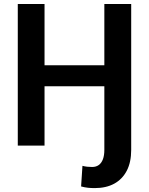

<svg xmlns="http://www.w3.org/2000/svg" viewBox="-20 -731 748 964"><path d="M69.3 -710.9H203.6V-403.3H503.9V-710.9H638.7V21.5Q638.7 83.5 616.5 126.2Q594.2 168.9 553.5 191.2Q512.7 213.4 455.6 213.4Q437.5 213.4 421.4 211.7Q405.3 210 387.2 205.1L394 101.6Q404.3 104.5 417 106Q429.7 107.4 442.4 107.4Q462.4 107.4 476.1 97.4Q489.7 87.4 496.8 68.4Q503.9 49.3 503.9 21.5V-297.9H203.6V0H69.3Z"/></svg>

Font: Roboto SemiBold
Style: Regular
Weight: 600
Designer: Christian Robertson
Foundry: Google
Version: Version 3.009; 2024